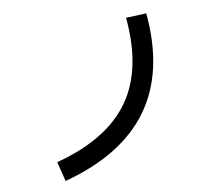

<svg xmlns="http://www.w3.org/2000/svg" viewBox="-111 -893 1221 1078"><g transform="rotate(-15 500.0 -354.5)"><path d="M142 44 124 -70Q425 -122 567 -288.5Q709 -455 707 -753L823 -748Q827 -75 142 44Z"/></g></svg>

Font: Murecho Medium
Style: Regular
Weight: 500
Designer: Neil Summerour
Foundry: Positype
Version: Version 1.010; ttfautohint (v1.8.3)